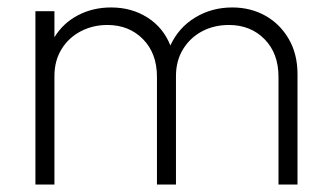

<svg xmlns="http://www.w3.org/2000/svg" viewBox="-20 -495 883 515"><path d="M75 0V-465H126V-395Q149 -433 189 -454Q229 -475 278 -475Q333 -475 375.5 -448Q418 -421 437 -373Q459 -421 503.5 -448Q548 -475 603 -475Q652 -475 691.5 -453Q731 -431 754.5 -390.5Q778 -350 778 -296V0H727V-289Q727 -352 689.5 -390Q652 -428 594 -428Q554 -428 522 -411Q490 -394 471 -363Q452 -332 452 -291V0H401V-289Q401 -352 363.5 -390Q326 -428 268 -428Q229 -428 196.5 -411Q164 -394 145 -363Q126 -332 126 -291V0Z"/></svg>

Font: Outfit ExtraLight
Style: Regular
Weight: 200
Designer: Rodrigo Fuenzalida
Foundry: fragTYPE
Version: Version 1.100; ttfautohint (v1.8.4.7-5d5b);gftools[0.9.27]